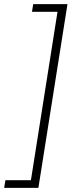

<svg xmlns="http://www.w3.org/2000/svg" viewBox="-83 -725 384 925"><path d="M-63 180 -57 143H66L194 -668H71L77 -705H242L102 180Z"/></svg>

Font: Nunito Sans ExtraLight
Style: Italic
Weight: 200
Italic angle: -9°
Designer: Vernon Adams
Foundry: Vernon Adams
Version: Version 3.006; ttfautohint (v1.8.3)